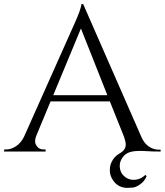

<svg xmlns="http://www.w3.org/2000/svg" viewBox="-29 -734 798 930"><path d="M675 113 681 119Q672 143 651 158Q630 173 615 174.5Q600 176 588 176Q544 176 519 140Q503 117 503 92Q503 67 511 52Q524 24 549 10Q580 -7 580 -33Q580 -48 572 -71L503 -243H216L145 -72Q141 -60 141 -48.5Q141 -37 151.5 -23.5Q162 -10 183 -10H192V0H-9V-10H0Q25 -10 49 -26Q73 -42 88 -73L328 -611Q365 -692 365 -714H374L657 -68Q678 -22 722 -11Q731 -9 740 -9H749V0Q704 0 679 -2Q640 -5 611.5 0Q583 5 567 25.5Q551 46 551 69Q551 92 563 109Q585 137 618 137Q651 137 675 113ZM229 -273H491L363 -596Z"/></svg>

Font: Cinzel
Style: Regular
Weight: 400
Designer: Natanael Gama
Version: Version 1.001;PS 001.001;hotconv 1.0.56;makeotf.lib2.0.21325